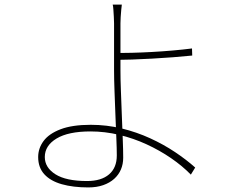

<svg xmlns="http://www.w3.org/2000/svg" viewBox="-20 -789 1040 840"><path d="M513 -769Q512 -762 510.5 -746.5Q509 -731 508 -714.5Q507 -698 507 -687Q507 -655 507 -599Q507 -543 507 -483Q507 -443 509 -391Q511 -339 513 -284.5Q515 -230 517 -181.5Q519 -133 519 -99Q519 -71 509 -47.5Q499 -24 479.5 -6.5Q460 11 431.5 21Q403 31 366 31Q300 31 250.5 17Q201 3 174 -26.5Q147 -56 147 -102Q147 -140 170.5 -172Q194 -204 245 -223.5Q296 -243 377 -243Q447 -243 512.5 -227Q578 -211 637 -184Q696 -157 746 -123.5Q796 -90 834 -56L815 -25Q778 -63 728.5 -97Q679 -131 621.5 -157.5Q564 -184 501.5 -199Q439 -214 376 -214Q279 -214 227.5 -183Q176 -152 176 -102Q176 -56 222.5 -26.5Q269 3 361 3Q423 3 457 -26Q491 -55 491 -109Q491 -138 489 -184.5Q487 -231 485 -284.5Q483 -338 481 -390Q479 -442 479 -483Q479 -511 479 -550.5Q479 -590 479 -628Q479 -666 479 -687Q479 -699 478 -715.5Q477 -732 476 -747.5Q475 -763 473 -769ZM486 -557Q515 -557 556 -558Q597 -559 643 -561.5Q689 -564 735 -568Q781 -572 820 -577L821 -546Q782 -542 736.5 -538.5Q691 -535 645 -532.5Q599 -530 557.5 -528.5Q516 -527 486 -527Z"/></svg>

Font: Noto Sans JP Thin Thin
Style: Regular
Weight: 250
Version: Version 2.004-H2;hotconv 1.0.118;makeotfexe 2.5.65603